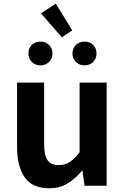

<svg xmlns="http://www.w3.org/2000/svg" viewBox="-20 -1008 677 1042"><path d="M246.4 13.8Q155.3 13.8 113.9 -45.8Q72.6 -105.3 72.6 -210.6V-559.8H219.4V-228.7Q219.4 -164.3 238.3 -138.2Q257.3 -112 298.6 -112Q332.7 -112 358.4 -128.6Q384.1 -145.2 412 -182.1V-559.8H558.8V0H438.9L427.9 -80.6H424.3Q388.2 -37.8 346 -12Q303.8 13.8 246.4 13.8ZM198.8 -653.4Q170.8 -653.4 152.5 -671.7Q134.2 -690 134.2 -717.3Q134.2 -745.8 152.5 -764.1Q170.8 -782.4 198.8 -782.4Q227.3 -782.4 246 -764.1Q264.7 -745.8 264.7 -717.3Q264.7 -690 246 -671.7Q227.3 -653.4 198.8 -653.4ZM315.4 -805.7 202.7 -935.6 282.7 -988.3 372.2 -842.9ZM438.9 -653.4Q410.7 -653.4 392 -671.7Q373.3 -690 373.3 -717.3Q373.3 -745.8 392 -764.1Q410.7 -782.4 438.9 -782.4Q467.2 -782.4 485.5 -764.1Q503.8 -745.8 503.8 -717.3Q503.8 -690 485.5 -671.7Q467.2 -653.4 438.9 -653.4Z"/></svg>

Font: Noto Sans TC Thin
Style: Regular
Weight: 100
Designer: Ryoko NISHIZUKA 西塚涼子 (kana, bopomofo & ideographs); Paul D. Hunt (Latin, Greek & Cyrillic); Sandoll Communications 산돌커뮤니
Foundry: Adobe
Version: Version 2.004-H2;hotconv 1.0.118;makeotfexe 2.5.65603